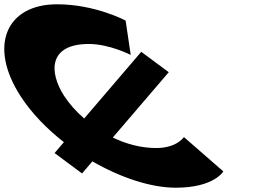

<svg xmlns="http://www.w3.org/2000/svg" viewBox="-299 -860 1196 895"><path d="M429.4 -170C357.5 -170 288.6 -189.1 226.8 -218.9L487.6 -523.4L359.5 -618.5L93.3 -307.5C54.3 -341.6 22.4 -378.3 0 -413C-71.3 -523 -73.8 -655 115.2 -655C211.2 -655 310.3 -604 310.3 -604L286.6 -764C286.6 -764 145.4 -840 -33.6 -840C-267.6 -840 -356.2 -648 -202.7 -411C-152.2 -333 -81.5 -260 -1.2 -197.3L-44.6 -146.6L83.5 -51.5L131.7 -107.8C263.3 -31.8 404.6 15 520.2 15C699.2 15 742 -61 742 -61L558.4 -221C558.4 -221 525.4 -170 429.4 -170Z"/></svg>

Font: Hussar
Style: BdOpOblSeven
Weight: 700
Foundry: Cannot Into Space Fonts
Version: Version 2.00